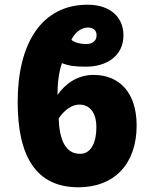

<svg xmlns="http://www.w3.org/2000/svg" viewBox="-20 -785 636 815"><path d="M313 10C465 10 560 -89 560 -252C560 -394 485 -467 377 -467C311 -467 259 -432 224 -382C224 -432 230 -480 243 -517C274 -505 298 -502 346 -502C429 -502 504 -545 504 -635C504 -711 449 -765 352 -765C156 -765 55 -600 55 -352C55 -124 131 10 313 10ZM345 -598C322 -598 296 -604 283 -616C299 -649 326 -668 353 -668C374 -668 390 -658 390 -635C390 -611 372 -598 345 -598ZM320 -132C254 -132 232 -199 229 -282C254 -320 287 -341 317 -341C360 -341 389 -308 389 -246C389 -170 361 -132 320 -132Z"/></svg>

Font: Noto Sans Condensed Black
Style: Regular
Weight: 900
Width: 3
Designer: Monotype Design Team
Foundry: Monotype Imaging Inc.
Version: Version 2.013